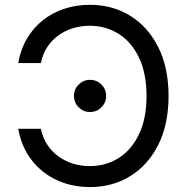

<svg xmlns="http://www.w3.org/2000/svg" viewBox="-20 -757 770 787"><path d="M348.1 9.8Q292.5 9.8 243.4 -6.6Q194.3 -22.9 155.3 -54.2Q116.2 -85.4 90.3 -129.4Q64.5 -173.3 54.7 -229H147.5Q155.3 -191.9 174.1 -163.3Q192.9 -134.8 220 -115.5Q247.1 -96.2 279.8 -86.2Q312.5 -76.2 348.1 -76.2Q413.6 -76.2 466.1 -109.1Q518.6 -142.1 549.6 -206.3Q580.6 -270.5 580.6 -363.3Q580.6 -456.5 549.8 -520.8Q519 -585 466.3 -618.2Q413.6 -651.4 348.1 -651.4Q312.5 -651.4 279.8 -641.6Q247.1 -631.8 220 -612.3Q192.9 -592.8 174.1 -564.5Q155.3 -536.1 147.5 -498.5H54.7Q64.5 -554.7 90.6 -598.9Q116.7 -643.1 155.8 -674.1Q194.8 -705.1 243.9 -721.2Q293 -737.3 348.1 -737.3Q441.4 -737.3 514.4 -691.9Q587.4 -646.5 629.2 -562.7Q670.9 -479 670.9 -363.3Q670.9 -248 629.2 -164.3Q587.4 -80.6 514.4 -35.4Q441.4 9.8 348.1 9.8ZM349.1 -297.9Q321.8 -297.9 302.5 -317.1Q283.2 -336.4 283.2 -363.8Q283.2 -391.1 302.5 -410.4Q321.8 -429.7 349.1 -429.7Q376.5 -429.7 395.8 -410.4Q415 -391.1 415 -363.8Q415 -336.4 395.8 -317.1Q376.5 -297.9 349.1 -297.9Z"/></svg>

Font: Inter Variable
Style: Regular
Weight: 400
Designer: Rasmus Andersson
Foundry: rsms
Version: Version 4.001;git-9221beed3